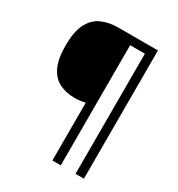

<svg xmlns="http://www.w3.org/2000/svg" viewBox="-205 -892 1065 1150"><g transform="rotate(30 327.5 -316.5)"><path d="M549 127H491V-704H389V127H331V-273Q316 -269 296.5 -266.5Q277 -264 260 -264Q198 -264 152 -287Q106 -310 80.5 -364Q55 -418 55 -509Q55 -605 82.5 -659.5Q110 -714 160 -737Q210 -760 275 -760H549Z"/></g></svg>

Font: Noto Sans Sogdian
Style: Regular
Weight: 400
Designer: Monotype Design Team
Foundry: Monotype Imaging Inc.
Version: Version 2.002; ttfautohint (v1.8.4.7-5d5b)